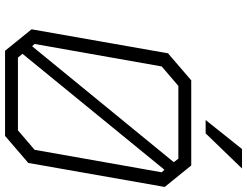

<svg xmlns="http://www.w3.org/2000/svg" viewBox="-129 -849 978 760"><g transform="rotate(90 360.0 -469.0)"><path d="M455 -794 570 -938H647L508 -794ZM181 0 96 -105 191 -645 298 -737H635L720 -632L625 -92L518 0ZM163 -107 622 -668 608 -686H320L243 -620L154 -117ZM208 -51H496L573 -117L662 -620L652 -631L193 -69Z"/></g></svg>

Font: Tomorrow Light
Style: Italic
Weight: 300
Italic angle: -10°
Designer: Tony de Marco, Monica Rizzolli
Foundry: Just in Type
Version: Version 2.002